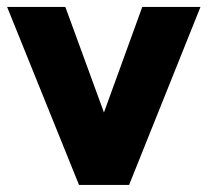

<svg xmlns="http://www.w3.org/2000/svg" viewBox="-20 -521 585 541"><path d="M380.9 -501.5 272.9 -204.1 164.1 -501.5H0L202.6 0H343.8L544.9 -501.5Z"/></svg>

Font: Estedad-VF-FD Black
Style: Regular
Weight: 900
Designer: Amin Abedi
Version: Version 4.000